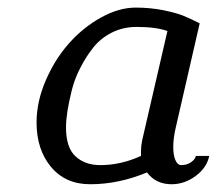

<svg xmlns="http://www.w3.org/2000/svg" viewBox="-20 -470 565 500"><path d="M75.2 0ZM75.2 -150.9Q75.2 -205.1 99.1 -260.5Q123 -315.9 159.7 -357.2Q196.3 -398.4 242.9 -424.3Q289.6 -450.2 333 -450.2Q371.6 -450.2 405.3 -443.4Q439 -436.5 457 -429.2Q475.1 -421.9 500 -409.2L437 -134.8Q431.2 -108.9 431.2 -86.9Q431.2 -65.9 436.8 -53Q442.4 -40 452.1 -40Q465.8 -40 476.8 -47.1Q487.8 -54.2 490.2 -64H524.9Q518.6 -33.2 489.5 -11.7Q460.4 9.8 426.8 9.8Q385.7 9.8 362.8 -21Q289.1 9.8 214.8 9.8Q150.4 9.8 112.8 -35.4Q75.2 -80.6 75.2 -150.9ZM416 -389.2Q386.2 -399.9 335.9 -399.9Q300.8 -399.9 271.5 -385.3Q242.2 -370.6 222.9 -346.2Q203.6 -321.8 189 -293.2Q174.3 -264.6 166.7 -234.1Q159.2 -203.6 155.5 -179.9Q151.9 -156.2 151.9 -138.2Q151.9 -85.4 176.8 -62.7Q201.7 -40 241.2 -40Q294.9 -40 347.2 -64V-76.2Q347.2 -89.4 350.1 -104Z"/></svg>

Font: Pfennig
Style: Italic
Weight: 500
Italic angle: -13°
Version: Version 20120410 ; ttfautohint (v0.8)